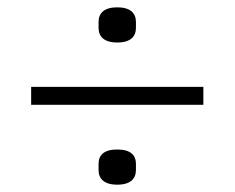

<svg xmlns="http://www.w3.org/2000/svg" viewBox="-20 -567 640 524"><path d="M65 -281V-330H535V-281ZM300 -63C263 -63 249 -80 249 -103V-120C249 -143 263 -159 300 -159C337 -159 351 -143 351 -120V-103C351 -80 337 -63 300 -63ZM300 -451C263 -451 249 -468 249 -491V-507C249 -530 263 -547 300 -547C337 -547 351 -530 351 -507V-491C351 -468 337 -451 300 -451Z"/></svg>

Font: Plexus Sans Light
Style: Regular
Weight: 300
Version: Version 2.001;PS 002.001;hotconv 1.0.70;makeotf.lib2.5.58329